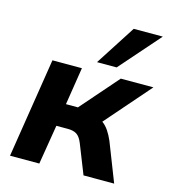

<svg xmlns="http://www.w3.org/2000/svg" viewBox="-112 -852 845 944"><g transform="rotate(15 310.0 -380.0)"><path d="M26 0ZM26 0 106 -507H256L226 -316H287L454 -507H620L421 -279Q439 -266 453 -245.5Q467 -225 479 -197L556 0H400L341 -149Q329 -179 312 -190Q295 -201 267 -201H208L175 0ZM320 -555 452 -760H600L420 -555Z"/></g></svg>

Font: Winston
Style: Bold Italic
Weight: 700
Italic angle: -9°
Designer: Original fonts by Vernon Adams / Changes by Cristiano Sobral
Foundry: Original fonts by Vernon Adams / Changes by Cristiano Sobral
Version: Version 2.503;July 17, 2020;FontCreator 13.0.0.2655 64-bit